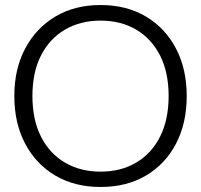

<svg xmlns="http://www.w3.org/2000/svg" viewBox="-20 -732 800 764"><path d="M380 12Q277 12 200 -33.5Q123 -79 80 -160.5Q37 -242 37 -350Q37 -457 80 -538.5Q123 -620 200 -666Q277 -712 380 -712Q484 -712 561 -666Q638 -620 680.5 -538.5Q723 -457 723 -350Q723 -242 680.5 -160.5Q638 -79 561 -33.5Q484 12 380 12ZM380 -49Q461 -49 522 -85Q583 -121 617 -188.5Q651 -256 651 -350Q651 -444 617 -511Q583 -578 522 -614Q461 -650 380 -650Q300 -650 238.5 -614Q177 -578 143 -511Q109 -444 109 -350Q109 -256 143 -188.5Q177 -121 238.5 -85Q300 -49 380 -49Z"/></svg>

Font: Host Grotesk Light
Style: Regular
Weight: 300
Designer: Doukan Karapınar
Foundry: Element Type
Version: Version 1.003